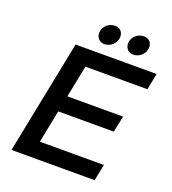

<svg xmlns="http://www.w3.org/2000/svg" viewBox="-156 -996 993 1111"><g transform="rotate(20 341.0 -440.0)"><path d="M241 -402H584L563 -302H221L181 -101H575L555 0H43L183 -700H682L662 -599H280ZM362 -880Q384.5 -880 397.8 -866Q411 -852 411 -830Q411 -816 405 -803Q399 -790 389 -780.2Q379 -770.5 365.8 -764.8Q352.5 -759 338 -759Q315.5 -759 301.8 -773.5Q288 -788 288 -810Q288 -825 294 -837.8Q300 -850.5 310 -860Q320 -869.5 333.5 -874.8Q347 -880 362 -880ZM540 -880Q562.5 -880 575.8 -866Q589 -852 589 -830Q589 -816 583 -803Q577 -790 567 -780.2Q557 -770.5 543.8 -764.8Q530.5 -759 516 -759Q493.5 -759 479.8 -773.5Q466 -788 466 -810Q466 -825 472 -837.8Q478 -850.5 488 -860Q498 -869.5 511.5 -874.8Q525 -880 540 -880Z"/></g></svg>

Font: Argentum Sans
Style: Italic
Weight: 400
Italic angle: -11.3099°
Designer: Julieta Ulanovsky, Owen Earl, Rasmus Andersson, Cristiano Sobral
Foundry: The Argentum Sans Project Authors
Version: Version 3.131; ttfautohint (v1.8.4.7-5d5b-dirty)